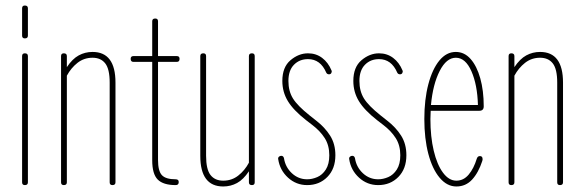

<svg xmlns="http://www.w3.org/2000/svg" viewBox="-20 -670 2108 695"><path d="M70 -531Q60 -531 60 -541V-640Q60 -650 70 -650Q81 -650 81 -640V-541Q81 -531 70 -531ZM70 0Q60 0 60 -10V-467Q60 -477 70 -477Q81 -477 81 -467V-10Q81 0 70 0Z M211 0Q201 0 201 -10V-467Q201 -477 211 -477Q222 -477 222 -467V-427Q242 -457 265 -469.5Q288 -482 315 -482Q398 -482 398 -371V-10Q398 0 387 0Q377 0 377 -10V-371Q377 -420 361 -440.5Q345 -461 315 -461Q284 -461 260.5 -442.5Q237 -424 222 -396V-10Q222 0 211 0Z M616 0Q571 0 551 -20Q531 -40 531 -90V-446H463Q453 -446 453 -457Q453 -467 463 -467H531V-593Q531 -603 542 -603Q552 -603 552 -593V-467H620Q630 -467 630 -457Q630 -446 620 -446H552V-91Q552 -51 566 -36Q580 -21 616 -21Q627 -21 627 -11Q627 0 616 0Z M788 5Q705 5 705 -106V-467Q705 -477 716 -477Q726 -477 726 -467V-106Q726 -57 742 -36.5Q758 -16 788 -16Q819 -16 842.5 -34.5Q866 -53 881 -81V-467Q881 -477 892 -477Q902 -477 902 -467V-10Q902 0 892 0Q881 0 881 -10V-50Q861 -20 838 -7.5Q815 5 788 5Z M1092 0Q1052 0 1022.5 -27Q993 -54 987 -94Q986 -99 989.5 -102.5Q993 -106 998 -106Q1006 -106 1008 -97Q1013 -65 1036.5 -43Q1060 -21 1092 -21Q1110 -21 1128.5 -29Q1147 -37 1159.5 -56.5Q1172 -76 1172 -108Q1172 -144 1155.5 -170Q1139 -196 1110 -218L1088 -235Q1042 -271 1022 -304Q1002 -337 1002 -377Q1002 -427 1031.5 -452Q1061 -477 1095 -477Q1124 -477 1146 -460.5Q1168 -444 1180 -415Q1182 -411 1179.5 -406Q1177 -401 1171 -401Q1164 -401 1161 -407Q1140 -456 1095 -456Q1064 -456 1044 -435.5Q1024 -415 1024 -377Q1024 -340 1040.5 -313.5Q1057 -287 1101 -252L1125 -233Q1156 -209 1175 -179Q1194 -149 1194 -108Q1194 -59 1165 -29.5Q1136 0 1092 0Z M1349 0Q1309 0 1279.5 -27Q1250 -54 1244 -94Q1243 -99 1246.5 -102.5Q1250 -106 1255 -106Q1263 -106 1265 -97Q1270 -65 1293.5 -43Q1317 -21 1349 -21Q1367 -21 1385.5 -29Q1404 -37 1416.5 -56.5Q1429 -76 1429 -108Q1429 -144 1412.5 -170Q1396 -196 1367 -218L1345 -235Q1299 -271 1279 -304Q1259 -337 1259 -377Q1259 -427 1288.5 -452Q1318 -477 1352 -477Q1381 -477 1403 -460.5Q1425 -444 1437 -415Q1439 -411 1436.5 -406Q1434 -401 1428 -401Q1421 -401 1418 -407Q1397 -456 1352 -456Q1321 -456 1301 -435.5Q1281 -415 1281 -377Q1281 -340 1297.5 -313.5Q1314 -287 1358 -252L1382 -233Q1413 -209 1432 -179Q1451 -149 1451 -108Q1451 -59 1422 -29.5Q1393 0 1349 0Z M1632 5Q1598 5 1571.5 -26.5Q1545 -58 1530.5 -113Q1516 -168 1516 -239Q1516 -310 1530.5 -365Q1545 -420 1570.5 -451Q1596 -482 1630 -482Q1661 -482 1683.5 -456.5Q1706 -431 1718.5 -386.5Q1731 -342 1731 -285Q1731 -269 1715 -269H1539Q1538 -254 1538 -239Q1538 -175 1550 -124.5Q1562 -74 1583.5 -45Q1605 -16 1632 -16Q1658 -16 1676.5 -38Q1695 -60 1706 -96Q1709 -105 1717 -105Q1724 -105 1726 -99.5Q1728 -94 1726 -88Q1712 -45 1689 -20Q1666 5 1632 5ZM1630 -461Q1596 -461 1571.5 -413Q1547 -365 1540 -290H1710Q1708 -363 1686.5 -412Q1665 -461 1630 -461Z M1831 0Q1821 0 1821 -10V-467Q1821 -477 1831 -477Q1842 -477 1842 -467V-427Q1862 -457 1885 -469.5Q1908 -482 1935 -482Q2018 -482 2018 -371V-10Q2018 0 2007 0Q1997 0 1997 -10V-371Q1997 -420 1981 -440.5Q1965 -461 1935 -461Q1904 -461 1880.5 -442.5Q1857 -424 1842 -396V-10Q1842 0 1831 0Z"/></svg>

Font: Zen Loop
Style: Regular
Weight: 400
Designer: Yoshimichi Ohira
Foundry: A-1 Corp ZenFonts
Version: Version 1.000; ttfautohint (v1.8.3)